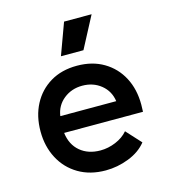

<svg xmlns="http://www.w3.org/2000/svg" viewBox="-107 -779 780 882"><g transform="rotate(-15 283.5 -338.0)"><path d="M419 -134 483 -64Q452 -25 398 -4Q344 17 288 17Q214 17 159 -15.5Q104 -48 74 -105Q44 -162 44 -233Q44 -306 73.5 -362Q103 -418 156.5 -450Q210 -482 283 -482Q356 -482 410 -450Q464 -418 493.5 -362Q523 -306 523 -233Q523 -224 522.5 -216Q522 -208 522 -199H147Q154 -142 192 -110Q230 -78 288 -78Q325 -78 361 -93Q397 -108 419 -134ZM150 -278H416Q409 -327 372 -357Q335 -387 283 -387Q232 -387 194.5 -357Q157 -327 150 -278ZM279 -693H410L331 -543H224Z"/></g></svg>

Font: Kreadon Light
Style: Bold
Weight: 600
Designer: Reiya WATANABE
Foundry: StudioGnu
Version: Version 1.003; ttfautohint (v1.8.4.7-5d5b);gftools[0.9.32]